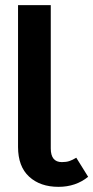

<svg xmlns="http://www.w3.org/2000/svg" viewBox="-20 -711 362 745"><path d="M322 -25Q274 14 207 14Q136 14 93 -25.5Q50 -65 50 -141V-691H177V-135Q177 -82 220 -82Q237 -82 249 -86Q261 -90 276 -99Z"/></svg>

Font: Fira Sans Compressed Medium
Style: Regular
Weight: 500
Width: 1
Designer: bBox Type GmbH & Carrois Corporate GbR & Edenspiekermann AG
Foundry: bBox Type GmbH & Carrois Corporate GbR & Edenspiekermann AG
Version: Version 4.301